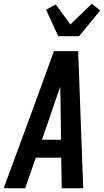

<svg xmlns="http://www.w3.org/2000/svg" viewBox="-39 -1009 559 1029"><path d="M-19 0 161 -490 250 -735H380L407 0H292L289 -164H153L96 0ZM288 -260 285 -490Q284 -504 284 -517.5Q284 -531 284 -544Q280 -531 275 -517.5Q270 -504 265 -490L186 -260ZM273 -815 208 -957 260 -985 338 -878 453 -989 498 -953 385 -815Z"/></svg>

Font: Iosevka Custom
Style: Bold Italic
Weight: 700
Italic angle: -9°
Designer: Belleve Invis
Foundry: Belleve Invis
Version: Version 30.3.1; ttfautohint (v1.8.3)